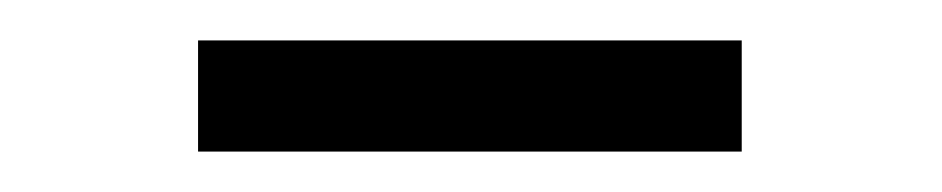

<svg xmlns="http://www.w3.org/2000/svg" viewBox="-20 -354 466 95"><path d="M78 -334H347V-279H78Z"/></svg>

Font: Roboto Serif 36pt ExtraLight
Style: Regular
Weight: 250
Designer: Greg Gazdowicz
Foundry: Commercial Type
Version: Version 1.008